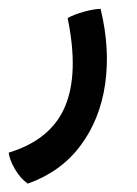

<svg xmlns="http://www.w3.org/2000/svg" viewBox="-27 -226 317 444"><path d="M37.1 198.7Q19.5 186 7.1 164.3Q-5.4 142.6 -6.8 127Q90.8 97.2 123.3 20.5Q155.8 -56.2 129.4 -184.1Q143.6 -192.4 166.5 -198.7Q189.5 -205.1 205.6 -205.6Q228 -113.3 216.1 -31.2Q204.1 50.8 158.9 111.1Q113.8 171.4 37.1 198.7Z"/></svg>

Font: Harmattan SemiBold
Style: Regular
Weight: 600
Designer: George W. Nuss III and SIL International
Foundry: SIL International
Version: Version 4.000